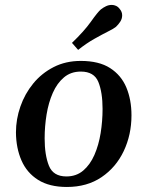

<svg xmlns="http://www.w3.org/2000/svg" viewBox="-20 -741 596 775"><path d="M44.4 -206.5Q44.4 -259.8 62.3 -311Q80.1 -362.3 114 -403.8Q147.9 -445.3 196.5 -470.2Q245.1 -495.1 306.2 -495.1Q379.4 -495.1 424.3 -466.3Q469.2 -437.5 490 -387.9Q510.7 -338.4 510.7 -275.4Q510.7 -197.3 479.5 -131.3Q448.2 -65.4 389.9 -25.9Q331.5 13.7 250 13.7Q179.2 13.7 133.8 -14.9Q88.4 -43.5 66.7 -93.3Q44.9 -143.1 44.4 -206.5ZM248 -28.8Q288.1 -28.8 315.9 -52.5Q343.8 -76.2 361.1 -115.7Q378.4 -155.3 386.2 -203.6Q394 -252 394 -301.3Q394 -368.2 377 -410.2Q359.9 -452.1 306.2 -452.1Q266.1 -452.1 238.3 -428.7Q210.4 -405.3 193.1 -366Q175.8 -326.7 168 -278.8Q160.2 -231 160.2 -182.6Q160.2 -115.2 177.5 -72Q194.8 -28.8 248 -28.8ZM295.4 -539.6 270.5 -567.9Q319.8 -615.2 347.2 -653.8Q374.5 -692.4 387.2 -703.1Q396.5 -710.4 407.7 -715.8Q418.9 -721.2 431.2 -721.2Q439.9 -721.2 448.5 -717.3Q457 -713.4 463.4 -704.6Q473.1 -693.4 473.1 -679.2Q473.1 -665.5 465.6 -653.8Q458 -642.1 448.2 -632.8Q439.5 -625.5 416 -613.8Q392.6 -602.1 360.8 -584.2Q329.1 -566.4 295.4 -539.6Z"/></svg>

Font: Gelasio Medium
Style: Italic
Weight: 500
Italic angle: -8.5°
Designer: Eben Sorkin
Foundry: Eben Sorkin
Version: Version 1.008